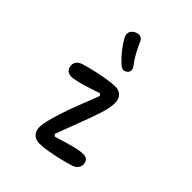

<svg xmlns="http://www.w3.org/2000/svg" viewBox="-232 -953 1083 1083"><g transform="rotate(45 310.0 -411.0)"><path d="M207.2 -63.2Q207.2 -82 214.7 -113.5Q222.2 -145 236.8 -192Q246.5 -222.7 259.8 -259Q273.2 -295.3 286.8 -329.8Q297.2 -356 307.2 -381.6Q317.2 -407.2 324.5 -426.8L313.7 -437.7Q264.8 -420.7 220.9 -407.5Q177 -394.3 147.2 -390Q124.2 -387.3 109.5 -394.7Q94.8 -402 89.3 -421.5Q83.5 -442.7 93.9 -459.7Q104.3 -476.7 130.3 -484.7Q154.8 -492.3 197.3 -502.3Q239.8 -512.3 282.1 -519.2Q324.3 -526.2 349.7 -526.2Q378.2 -526.2 395.8 -508.4Q413.5 -490.7 413.5 -458.7Q413.5 -441.7 409 -416.7Q404.5 -391.7 394.3 -361.7Q385.3 -333.7 371.7 -296.7Q358 -259.7 344.3 -223.5Q314 -144.8 296 -95.5L306.7 -84.7Q321.8 -88.8 337.9 -93.7Q354 -98.5 370.8 -103.8Q397 -111.7 423.2 -118.3Q449.3 -125 468 -127.3Q494.8 -131 510.7 -125.2Q526.5 -119.5 531 -100.3Q536.2 -78.5 525.2 -62Q514.3 -45.5 490 -37.5Q466.5 -29.8 425.2 -19.7Q383.8 -9.5 341.8 -2.3Q299.8 4.8 272.8 4.8Q254 4.8 239.1 -2.9Q224.2 -10.7 215.7 -26Q207.2 -41.3 207.2 -63.2ZM282 -641.5Q254.2 -667.5 230.9 -697.2Q207.7 -726.8 191.7 -756Q181.2 -776 185.4 -792.1Q189.7 -808.2 207.2 -819Q218.7 -825.8 231.2 -827.2Q243.8 -828.5 254.1 -822.3Q264.3 -816.2 269.5 -801.8Q300.8 -729.5 339.3 -679.2Q350.3 -664 348.4 -651.2Q346.5 -638.5 333.3 -629.3Q324.8 -623.3 316.4 -623.2Q308 -623.2 299.8 -627.8Q291.7 -632.5 282 -641.5Z"/></g></svg>

Font: Monaspace Radon Var
Style: Regular
Weight: 400
Designer: Riley Cran and the Lettermatic Team
Version: Version 1.000 (Monaspace Radon Var)